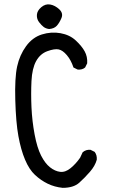

<svg xmlns="http://www.w3.org/2000/svg" viewBox="-20 -861 540 902"><path d="M274.4 21.5Q236.3 17.6 204.1 2Q171.9 -13.7 144.5 -39.1Q117.2 -64.5 97.7 -110.8Q78.1 -157.2 66.4 -221.7Q54.7 -286.1 51.8 -390.6Q48.8 -495.1 60.5 -548.8Q72.3 -602.5 102.5 -644Q132.8 -685.5 176.8 -699.2Q220.7 -712.9 264.2 -705.1Q307.6 -697.3 335.9 -670.9Q364.3 -644.5 377.9 -619.6Q391.6 -594.7 389.6 -563.5L379.9 -543.9Q366.2 -532.2 344.7 -534.2L325.2 -543.9Q313.5 -579.1 293.9 -602.1Q274.4 -625 255.4 -628.9Q236.3 -632.8 202.6 -620.6Q168.9 -608.4 149.9 -574.2Q130.9 -540 127.9 -480.5Q125 -420.9 127.9 -356.4Q130.9 -292 142.6 -229.5Q154.3 -167 172.9 -130.4Q191.4 -93.8 214.8 -75.2Q238.3 -56.6 262.7 -53.7Q287.1 -50.8 312 -71.3Q336.9 -91.8 356.4 -120.1L368.2 -145.5Q383.8 -159.2 405.3 -157.2L424.8 -147.5Q436.5 -131.8 434.6 -110.4Q426.8 -82 402.8 -54.2Q378.9 -26.4 352.1 -2.4Q325.2 21.5 274.4 21.5ZM210.9 -724.6Q195.3 -726.6 185.1 -734.4Q174.8 -742.2 163.6 -756.8Q152.3 -771.5 153.3 -791Q154.3 -810.5 173.8 -827.1Q193.4 -843.8 215.8 -839.8Q238.3 -835.9 258.3 -817.4Q278.3 -798.8 268.6 -775.9Q258.8 -752.9 246.6 -739.7Q234.4 -726.6 210.9 -724.6Z"/></svg>

Font: NaikaiFont
Style: Regular
Weight: 400
Version: Version 1.67